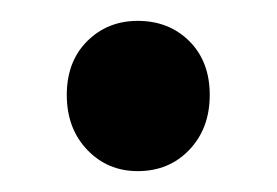

<svg xmlns="http://www.w3.org/2000/svg" viewBox="-20 -155 265 184"><path d="M112 -135Q142 -135 161.5 -115.5Q181 -96 181 -64Q181 -32 161.5 -11.5Q142 9 112 9Q83 9 63.5 -11.5Q44 -32 44 -64Q44 -96 63.5 -115.5Q83 -135 112 -135Z"/></svg>

Font: QuotatisMedium
Style: Regular
Weight: 500
Designer: Julieta Ulanovsky
Foundry: Quotatis-Medium
Version: Version 4.000;PS 004.000;hotconv 1.0.88;makeotf.lib2.5.64775